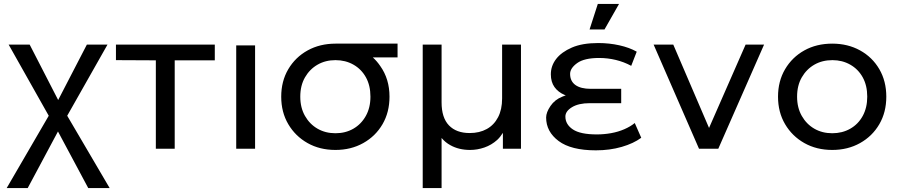

<svg xmlns="http://www.w3.org/2000/svg" viewBox="-20 -757 4572 977"><path d="M14 200 228 -168 24 -530H131L276 -248L422 -530H527L322 -168L538 200H429L275 -88L121 200Z M773 0V-450L570 -451V-530H1073V-450H869V0Z M1182 0V-526H1278V0Z M1687 6Q1607 6 1545 -29Q1483 -64 1447 -125Q1411 -186 1411 -265Q1411 -344 1447 -405Q1483 -466 1545.5 -500.5Q1608 -535 1688 -535Q1689 -535 1690 -535H1692Q1693 -535 1694 -535H1696Q1697 -535 1698 -535H1702Q1703 -535 1703 -535H1705Q1706 -535 1706 -535H1734Q1734 -535 1735 -535H1736Q1737 -535 1738 -535H1739Q1740 -535 1741 -535H1743Q1744 -535 1745 -535H1746Q1746 -535 1747 -535H1770Q1770 -535 1771 -535H1772Q1773 -535 1774 -535H1776Q1776 -535 1777 -535H1780Q1780 -535 1781 -535H1782Q1782 -535 1783 -535H2003V-465H1877Q1898 -446 1915 -421Q1962 -355 1962 -265Q1962 -186 1926.5 -125Q1891 -64 1828.5 -29Q1766 6 1687 6ZM1687 -79Q1738 -79 1778 -102Q1818 -125 1841.5 -167Q1865 -209 1865 -265Q1865 -322 1842 -363.5Q1819 -405 1778.5 -428Q1738 -451 1687 -451Q1636 -451 1596 -428Q1556 -405 1532 -363.5Q1508 -322 1508 -265Q1508 -209 1532 -167Q1556 -125 1596 -102Q1636 -79 1687 -79Z M2131 200V-530H2227V-236Q2227 -158 2264.5 -119Q2302 -80 2370 -80Q2420 -80 2457 -100.5Q2494 -121 2514.5 -160.5Q2535 -200 2535 -256V-530H2631V0H2539V-81Q2526 -60 2510 -45Q2481 -19 2445 -6.5Q2409 6 2372 6Q2315 6 2272 -18Q2246 -32 2227 -55V200Z M2980 -607 3022 -737H3130L3056 -607ZM3243 -56Q3204 -27 3143.5 -9.5Q3083 8 3012 8Q2886 8 2822.5 -39.5Q2759 -87 2759 -159Q2759 -185 2781 -217.5Q2803 -250 2841 -265Q2850 -269 2859 -272Q2856 -273 2853 -274Q2820 -288 2801.5 -314Q2783 -340 2783 -379Q2783 -422 2810 -457Q2837 -492 2890 -515Q2943 -538 3024 -538Q3080 -538 3131.5 -526.5Q3183 -515 3220 -494L3192 -422Q3155 -442 3113.5 -452Q3072 -462 3029 -462Q2953 -462 2917 -436Q2881 -410 2881 -381Q2881 -344 2908 -324.5Q2935 -305 2986 -305H3141V-232H2981Q2924 -232 2890.5 -211.5Q2857 -191 2857 -164Q2857 -124 2895 -98.5Q2933 -73 3017 -73Q3054 -73 3090 -79.5Q3126 -86 3157 -99.5Q3188 -113 3210 -131Z M3537 0 3306 -530H3406L3588 -106L3774 -530H3868L3635 0Z M4215 6Q4135 6 4073 -29Q4011 -64 3975 -125Q3939 -186 3939 -265Q3939 -344 3975 -405Q4011 -466 4073 -500.5Q4135 -535 4215 -535Q4294 -535 4356.5 -500.5Q4419 -466 4454.5 -405Q4490 -344 4490 -265Q4490 -186 4454.5 -125Q4419 -64 4356.5 -29Q4294 6 4215 6ZM4215 -79Q4266 -79 4306.5 -102Q4347 -125 4370 -167Q4393 -209 4393 -265Q4393 -322 4370 -363.5Q4347 -405 4306.5 -428Q4266 -451 4216 -451Q4164 -451 4124 -428Q4084 -405 4060 -363.5Q4036 -322 4036 -265Q4036 -209 4060 -167Q4084 -125 4124 -102Q4164 -79 4215 -79Z"/></svg>

Font: Montserrat Z Med
Style: Regular
Weight: 500
Designer: Julieta Ulanovsky
Foundry: Julieta Ulanovsky
Version: Version 8.000